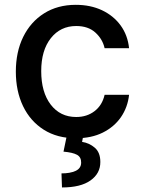

<svg xmlns="http://www.w3.org/2000/svg" viewBox="-20 -573 608 811"><path d="M301.1 11Q221.9 11 165 -25Q108 -61.1 77.4 -124.6Q46.9 -188.2 46.9 -270.2Q46.9 -353.7 78.1 -417.3Q109.4 -480.8 166.4 -516.7Q223.4 -552.6 300.1 -552.6Q362.2 -552.6 410.9 -529.7Q459.5 -506.7 489.5 -465.6Q519.5 -424.4 525.2 -369.3H421.9Q413.4 -407.7 383 -435.4Q352.6 -463.1 301.8 -463.1Q235.4 -463.1 194.8 -411.8Q154.1 -360.4 154.1 -272.7Q154.1 -183.6 194.2 -131.2Q234.4 -78.8 301.8 -78.8Q347.3 -78.8 379.6 -103.7Q411.9 -128.6 421.9 -172.6H525.2Q519.5 -119.7 490.8 -78.1Q462 -36.6 413.9 -12.8Q365.8 11 301.1 11ZM262.8 -2.8H332.4L326.7 26.3Q357.2 30.9 380.5 51Q403.8 71 403.8 111.2Q404.1 159.4 362.4 189.1Q320.7 218.8 241.8 218.8L239.7 159.4Q276.6 159.4 299.5 148.8Q322.4 138.1 322.8 114.3Q323.2 90.6 305.2 80.8Q287.3 71 248.2 67.5Z"/></svg>

Font: Inter Zeller Medium
Style: Regular
Weight: 500
Designer: Rasmus Andersson; Joe Bland
Foundry: zeller
Version: Version 3.015;git-dec3a8cb1